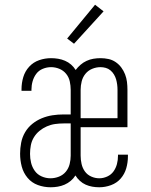

<svg xmlns="http://www.w3.org/2000/svg" viewBox="-20 -784 640 812"><path d="M194 8Q166 8 140 -1.5Q114 -11 96.5 -32Q79 -53 72 -79.5Q65 -106 65 -134Q65 -157 69.5 -180.5Q74 -204 86 -224.5Q98 -245 116.5 -260Q135 -275 157 -284Q179 -293 202 -296.5Q225 -300 249 -300H279V-404Q279 -422 275 -440Q271 -458 259.5 -472Q248 -486 231 -493Q214 -500 196 -500Q178 -500 161 -493Q144 -486 133.5 -472Q123 -458 118 -440.5Q113 -423 113 -405Q113 -404 113 -402.5Q113 -401 113 -400H71Q71 -402 71 -404Q71 -406 71 -407Q71 -433 78.5 -458Q86 -483 103.5 -502Q121 -521 145.5 -529.5Q170 -538 196 -538Q211 -538 226 -535.5Q241 -533 255 -527Q269 -521 280.5 -511Q292 -501 300 -488Q309 -500 320.5 -510Q332 -520 346 -526.5Q360 -533 375 -535.5Q390 -538 405 -538Q422 -538 438.5 -534.5Q455 -531 469 -521.5Q483 -512 493 -498.5Q503 -485 509 -469.5Q515 -454 517 -437.5Q519 -421 519 -404V-246H321V-126Q321 -108 325 -90.5Q329 -73 339 -59Q349 -45 365.5 -37.5Q382 -30 400 -30Q417 -30 433.5 -37.5Q450 -45 460 -59Q470 -73 474.5 -90Q479 -107 479 -125Q479 -126 479 -127.5Q479 -129 479 -130H521Q521 -128 521 -126Q521 -124 521 -123Q521 -97 514 -72.5Q507 -48 490.5 -29Q474 -10 449.5 -1Q425 8 400 8Q385 8 370.5 5.5Q356 3 342.5 -3Q329 -9 318 -19Q307 -29 299 -42Q291 -29 279 -19Q267 -9 253 -3Q239 3 224 5.5Q209 8 194 8ZM321 -284H477V-404Q477 -415 475.5 -426.5Q474 -438 471 -448.5Q468 -459 462 -469Q456 -479 447 -486.5Q438 -494 427 -497Q416 -500 405 -500Q387 -500 370 -493Q353 -486 341.5 -472Q330 -458 325.5 -440Q321 -422 321 -404ZM193 -30Q212 -30 229.5 -37Q247 -44 258.5 -58Q270 -72 274.5 -90Q279 -108 279 -126V-262H249Q231 -262 213 -259.5Q195 -257 178 -249.5Q161 -242 147 -230.5Q133 -219 123.5 -203.5Q114 -188 110.5 -170Q107 -152 107 -133Q107 -114 111.5 -95.5Q116 -77 127 -61.5Q138 -46 156 -38Q174 -30 193 -30ZM293 -599 264 -621 382 -764 418 -736Z"/></svg>

Font: Iosevka Slab XLtEx
Style: Regular
Weight: 200
Width: 7
Monospace: yes
Designer: Belleve Invis
Foundry: Belleve Invis
Version: Version 11.1.0; ttfautohint (v1.8.3)